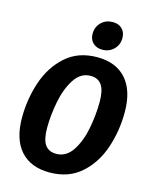

<svg xmlns="http://www.w3.org/2000/svg" viewBox="-137 -1022 898 1128"><g transform="rotate(15 312.0 -458.0)"><path d="M611 -439Q611 -325 576 -221Q541 -117 465.5 -50Q390 17 274 17Q160 17 98 -52.5Q36 -122 36 -253Q36 -366 71 -470.5Q106 -575 181.5 -642.5Q257 -710 373 -710Q487 -710 549 -640Q611 -570 611 -439ZM194 -233Q194 -162 216.5 -130.5Q239 -99 284 -99Q346 -99 384 -158Q422 -217 437.5 -300Q453 -383 453 -460Q453 -530 430.5 -562Q408 -594 363 -594Q302 -594 264 -534.5Q226 -475 210 -391.5Q194 -308 194 -233ZM309 -836Q309 -878 337 -905.5Q365 -933 407 -933Q443 -933 464 -912Q485 -891 485 -857Q485 -815 457 -787.5Q429 -760 388 -760Q352 -760 330.5 -781Q309 -802 309 -836Z"/></g></svg>

Font: Fira Sans Condensed
Style: Bold Italic
Weight: 700
Width: 3
Italic angle: -8°
Designer: Carrois Corporate & Edenspiekermann AG
Foundry: Carrois Corporate GbR & Edenspiekermann AG
Version: Version 4.203